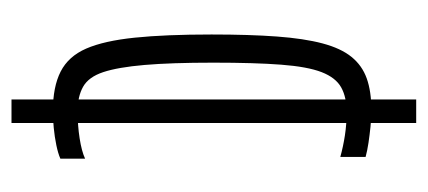

<svg xmlns="http://www.w3.org/2000/svg" viewBox="-225 -511 744 334"><g transform="rotate(90 147.0 -344.0)"><path d="M173 -64Q131 -64 104.5 -77.5Q78 -91 64.5 -122Q51 -153 45.5 -206.5Q40 -260 40 -340Q40 -406 43.5 -453.5Q47 -501 55.5 -533Q64 -565 79 -583.5Q94 -602 116.5 -610Q139 -618 171 -618Q186 -618 200.5 -616.5Q215 -615 228.5 -613Q242 -611 253 -608V-564Q235 -569 215.5 -572Q196 -575 175 -575Q149 -575 132 -565.5Q115 -556 105.5 -531.5Q96 -507 92.5 -461Q89 -415 89 -343Q89 -270 93 -223.5Q97 -177 105.5 -151.5Q114 -126 131 -116.5Q148 -107 173 -107Q198 -107 220.5 -110.5Q243 -114 256 -120V-77Q247 -73 232.5 -70Q218 -67 202.5 -65.5Q187 -64 173 -64ZM153 8V-696H194V8Z"/></g></svg>

Font: Saira UltraCondensed Light
Style: Regular
Weight: 300
Width: 1
Designer: Hector Gatti with collaboration of the Omnibus-Type team
Foundry: Omnibus-Type
Version: Version 1.101